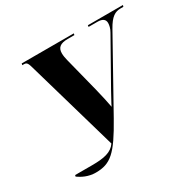

<svg xmlns="http://www.w3.org/2000/svg" viewBox="-159 -882 1076 1066"><g transform="rotate(-30 378.5 -348.5)"><path d="M53 -20C77 -3 114 17 162 17C257 17 302 -23 398 -194L640 -628C674 -689 701 -704 736 -704H754L757 -714H532L531 -704H588C621 -704 636 -691 636 -669C636 -655 632 -635 620 -615L461 -333C445 -302 430 -278 420 -256C415 -285 405 -330 393 -379L336 -604C332 -620 329 -636 329 -651C329 -686 348 -704 397 -704H440L442 -714H108L106 -704H117C137 -704 141 -692 152 -652L317 -80C289 -39 241 -29 163 -29H55Z"/></g></svg>

Font: Noto Serif Display SemiCondensed ExtraBold
Style: Italic
Weight: 800
Width: 4
Italic angle: -12°
Designer: Monotype Design Team
Foundry: Monotype Imaging Inc.
Version: Version 2.009